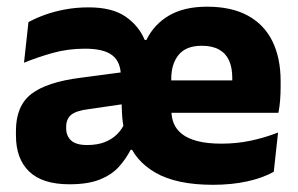

<svg xmlns="http://www.w3.org/2000/svg" viewBox="-20 -526 870 560"><path d="M601 13Q494.5 13 433.2 -22.5Q372 -58 352 -119L342 -146Q337 -172 335.8 -196.2Q334.5 -220.5 334.5 -244L332.5 -304Q332.5 -345 307.8 -364.5Q283 -384 228 -384Q178 -384 133.5 -371.5Q89 -359 50 -343L63 -461.5Q84 -473 111 -482.8Q138 -492.5 170 -498.5Q202 -504.5 239 -504.5Q306.5 -504.5 345.5 -478Q384.5 -451.5 402 -409.5H407Q429.5 -455.5 473.5 -481Q517.5 -506.5 584 -506.5Q655 -506.5 702.8 -480.5Q750.5 -454.5 774.5 -405.8Q798.5 -357 798.5 -289V-272.5Q798.5 -253.5 797 -233.8Q795.5 -214 792 -197H654.5Q656 -226 656.8 -251.5Q657.5 -277 657.5 -298Q657.5 -329 648 -349.8Q638.5 -370.5 618.8 -381.5Q599 -392.5 568.5 -392.5Q522.5 -392.5 501 -366Q479.5 -339.5 479.5 -296.5V-252.5L480 -236.5V-202.5Q480 -182.5 487.2 -165.2Q494.5 -148 511 -135Q527.5 -122 555.8 -114.5Q584 -107 626.5 -107Q670.5 -107 711.8 -115.8Q753 -124.5 791 -139.5L778.5 -25Q746.5 -7 701.2 3Q656 13 601 13ZM182.5 11.5Q103.5 11.5 65 -25.8Q26.5 -63 26.5 -131V-144.5Q26.5 -217 71.2 -251.8Q116 -286.5 213.5 -299L345.5 -316.5L354.5 -224.5L237.5 -207.5Q202 -203 187.5 -191Q173 -179 173 -155.5V-152Q173 -129.5 187.5 -116.2Q202 -103 234 -103Q264 -103 285.5 -111.5Q307 -120 321.5 -134.5Q336 -149 343 -166L386.5 -89H361Q346.5 -61 325.5 -38.2Q304.5 -15.5 270.2 -2Q236 11.5 182.5 11.5ZM414.5 -197V-291.5H761.5V-197Z"/></svg>

Font: Anek Bangla Medium
Style: Bold
Weight: 700
Version: Version 1.003